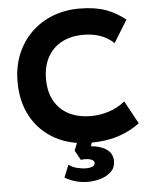

<svg xmlns="http://www.w3.org/2000/svg" viewBox="-61 -765 821 1041"><g transform="rotate(-5 349.0 -245.0)"><path d="M407.5 15Q299 15 216.5 -29.8Q134 -74.5 88 -156.2Q42 -238 42 -348.5Q42 -429 69 -496Q96 -563 145.5 -612.2Q195 -661.5 262.2 -688.2Q329.5 -715 409.5 -715Q494.5 -715 553.5 -693.5Q612.5 -672 659.5 -633L584.5 -511.5Q554 -541.5 512.2 -556.5Q470.5 -571.5 419.5 -571.5Q367.5 -571.5 326.2 -556Q285 -540.5 256.2 -511.8Q227.5 -483 212.2 -442.2Q197 -401.5 197 -350.5Q197 -280.5 224.2 -231.2Q251.5 -182 302.2 -155.5Q353 -129 423.5 -129Q472.5 -129 519.8 -144Q567 -159 609 -192L677 -67.5Q627.5 -29.5 561 -7.2Q494.5 15 407.5 15ZM376.5 225Q338.5 225 306.2 215.2Q274 205.5 250 190.5L278 122.5Q293.5 137 321.2 144Q349 151 371.5 151Q392 151 406 145Q420 139 420 126Q420 110.5 396.8 104.5Q373.5 98.5 347 103L318 50L345.5 -20H424.5L408 34Q461 38.5 493.2 61.2Q525.5 84 525.5 125.5Q525.5 160.5 502.5 182.5Q479.5 204.5 445.2 214.8Q411 225 376.5 225Z"/></g></svg>

Font: Geologica SemiBold
Style: Regular
Weight: 600
Designer: Sindre Bremnes, Frode Helland
Foundry: Monokrom Skriftforlag AS
Version: Version 1.010;gftools[0.9.28]